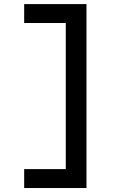

<svg xmlns="http://www.w3.org/2000/svg" viewBox="-20 -818 626 942"><path d="M302.7 104.5V-797.9H404.3V104.5ZM98.6 104.5V11.7H312.5V104.5ZM98.6 -705.1V-797.9H312.5V-705.1Z"/></svg>

Font: Cascadia Mono
Style: Regular
Weight: 400
Monospace: yes
Designer: Aaron Bell
Foundry: Saja Typeworks
Version: Version 2404.023